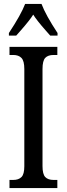

<svg xmlns="http://www.w3.org/2000/svg" viewBox="-20 -951 337 971"><path d="M28 -41H47Q74 -41 88.5 -55.5Q103 -70 103 -110V-602Q103 -643 88.5 -658Q74 -673 47 -673H28V-714H270V-673H251Q223 -673 209 -658.5Q195 -644 195 -602V-111Q195 -70 209 -55.5Q223 -41 251 -41H270V0H28ZM25 -784Q87 -878 107 -931H190Q211 -875 271 -784V-771H234Q233 -772 211 -797Q166 -848 148 -877Q130 -848 85 -797Q63 -772 62 -771H25Z"/></svg>

Font: Noto Serif Cond
Style: Regular
Weight: 400
Width: 3
Designer: Monotype Design Team
Foundry: Monotype Imaging Inc.
Version: Version 1.001